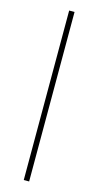

<svg xmlns="http://www.w3.org/2000/svg" viewBox="-117 -775 414 810"><g transform="rotate(15 90.0 -370.0)"><path d="M102.1 -740.2V0H78.6V-740.2Z"/></g></svg>

Font: Inter 16pt Thin
Style: Regular
Weight: 250
Version: Version 4.001;git-66647c0bb